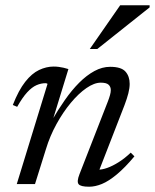

<svg xmlns="http://www.w3.org/2000/svg" viewBox="-20 -697 586 727"><path d="M45 -292.5 28.5 -299.5Q50.5 -355.5 75.5 -387.2Q100.5 -419 128 -432Q155.5 -445 183 -445Q193 -445 202.2 -443.8Q211.5 -442.5 220.8 -440.5Q230 -438.5 239 -435.5L178.5 -238.5H175Q199.5 -281 225.8 -318.5Q252 -356 280 -384Q308 -412 337.5 -428Q367 -444 397 -444Q439 -444 455 -426Q471 -408 471 -379.5Q471 -363.5 466 -343.8Q461 -324 451.5 -299L349.5 -36.5V-54.5Q365.5 -54 386 -61.2Q406.5 -68.5 429.5 -83Q452.5 -97.5 475 -119L489 -105Q453 -62 422.2 -36.5Q391.5 -11 366 -0.5Q340.5 10 317.5 10Q285 10 277.5 0.2Q270 -9.5 281 -37.5L388.5 -313Q393.5 -326 396.5 -336.8Q399.5 -347.5 399.5 -356Q399.5 -368.5 391.2 -376.2Q383 -384 361.5 -384Q337 -384 307.2 -363.5Q277.5 -343 248 -307.5Q218.5 -272 193.8 -227Q169 -182 154 -132.5L112.5 0H43.5L160 -379.5Q158.5 -380.5 156.8 -381.2Q155 -382 152.5 -382Q135.5 -382 118.2 -374.5Q101 -367 83 -347.5Q65 -328 45 -292.5ZM320 -511.5 435 -677H546.5V-669L348.5 -511.5Z"/></svg>

Font: Newsreader 24pt
Style: Italic
Weight: 400
Italic angle: -17°
Designer: Hugues Gentile
Foundry: Production Type
Version: Version 1.003